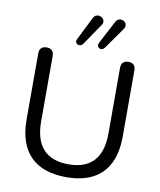

<svg xmlns="http://www.w3.org/2000/svg" viewBox="-101 -1025 930 1113"><g transform="rotate(10 364.5 -468.5)"><path d="M365 9Q295.5 9 242.5 -9.5Q189.5 -28 153.8 -64.5Q118 -101 99.8 -155Q81.5 -209 81.5 -280V-668.5Q81.5 -690.5 92.5 -701.2Q103.5 -712 124 -712Q144.5 -712 155.5 -701.2Q166.5 -690.5 166.5 -668.5V-283.5Q166.5 -174.5 217 -120.5Q267.5 -66.5 365 -66.5Q463 -66.5 513 -120.5Q563 -174.5 563 -283.5V-668.5Q563 -690.5 574 -701.2Q585 -712 605.5 -712Q625.5 -712 636.5 -701.2Q647.5 -690.5 647.5 -668.5V-280Q647.5 -186 615.5 -121.2Q583.5 -56.5 520.5 -23.8Q457.5 9 365 9ZM329 -769.5Q322 -760 313.2 -758Q304.5 -756 297 -759.8Q289.5 -763.5 286.8 -771.8Q284 -780 289 -790L356.5 -925Q363 -938.5 373.5 -943Q384 -947.5 394.8 -945Q405.5 -942.5 412.8 -935.2Q420 -928 421.5 -917.2Q423 -906.5 414 -894ZM455.5 -768Q448.5 -759 440 -757.5Q431.5 -756 424.2 -760.2Q417 -764.5 415 -772.8Q413 -781 418 -791L488.5 -925.5Q495.5 -939 506 -943.2Q516.5 -947.5 527 -945Q537.5 -942.5 544.5 -935.2Q551.5 -928 552.5 -917.2Q553.5 -906.5 544.5 -894Z"/></g></svg>

Font: Nunito ExtraLight
Style: Regular
Weight: 200
Designer: Vernon Adams
Foundry: Vernon Adams
Version: Version 3.602;April 4, 2023;FontCreator 14.0.0.2856 64-bit